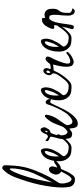

<svg xmlns="http://www.w3.org/2000/svg" viewBox="478 -1147 712 1708"><g transform="rotate(-90 834.0 -293.0)"><path d="M247 -140Q230 -125 218.5 -117.5Q207 -110 185 -106Q176 -83 161.5 -53.5Q147 -24 130.5 -3Q114 18 96 18Q62 18 45.5 3.5Q29 -11 24.5 -37.5Q20 -64 20 -98Q20 -133 26 -184Q32 -235 44.5 -294Q57 -353 76 -413Q94 -470 115 -524Q136 -578 176 -618Q184 -629 195 -629Q205 -629 212 -621.5Q219 -614 218 -604Q218 -604 217.5 -579Q217 -554 214 -518.5Q211 -483 205 -451Q195 -396 171 -336Q147 -276 123 -228Q111 -204 95.5 -179.5Q80 -155 69 -138Q58 -121 58 -118Q57 -113 56.5 -107Q56 -101 56 -95Q56 -67 66.5 -40Q77 -13 94 -13Q105 -13 117.5 -28.5Q130 -44 142 -65.5Q154 -87 162 -105Q135 -119 135 -150Q135 -159 138 -168Q145 -192 157 -203Q169 -214 181 -214Q192 -214 200 -205.5Q208 -197 208 -183Q208 -172 204 -163Q203 -158 202.5 -154.5Q202 -151 197 -140Q214 -145 227 -155.5Q240 -166 245 -167Q248 -168 253 -168Q262 -168 262 -162Q262 -154 247 -140ZM185 -562Q176 -564 155 -517.5Q134 -471 111 -393Q104 -369 95 -332Q86 -295 78 -255.5Q70 -216 65 -184Q97 -249 123.5 -301Q150 -353 164 -398Q175 -434 182.5 -475Q190 -516 190 -540Q190 -560 185 -562Z M492 -122Q479 -100 459 -74.5Q439 -49 417.5 -31Q396 -13 377 -13Q346 -13 328.5 -16.5Q311 -20 300 -27Q281 -40 269 -61Q257 -82 255 -104Q254 -110 254 -116Q254 -122 254 -127Q254 -186 277 -231Q300 -276 342 -285Q355 -287 362 -274.5Q369 -262 369 -241Q369 -209 352 -172Q345 -157 337.5 -143.5Q330 -130 325 -122Q312 -103 305.5 -96.5Q299 -90 299 -84Q299 -68 319 -53Q339 -38 381 -38Q397 -38 414 -52Q431 -66 447.5 -87Q464 -108 477 -129Q483 -139 488 -139Q494 -139 494 -130Q494 -126 492 -122ZM342 -248Q338 -254 325.5 -245.5Q313 -237 303 -207Q296 -185 296 -156Q296 -148 296.5 -140Q297 -132 298 -124Q315 -153 322.5 -167.5Q330 -182 334 -198Q336 -206 340.5 -218Q345 -230 345 -239Q345 -245 342 -248Z M802 -227Q806 -219 806 -207Q806 -200 803.5 -196Q801 -192 793 -198Q788 -203 784 -203Q777 -203 771 -195Q764 -185 751.5 -157.5Q739 -130 722.5 -96Q706 -62 685 -30.5Q664 1 639.5 22Q615 43 587 43Q566 43 557.5 29Q549 15 547.5 -3Q546 -21 544 -32Q526 -18 516 -12.5Q506 -7 497 -7Q493 -7 488 -8.5Q483 -10 476 -11Q461 -15 456 -40.5Q451 -66 451 -88Q451 -107 456.5 -128Q462 -149 467 -168Q472 -187 472 -198Q472 -203 457 -208.5Q442 -214 433 -223Q432 -224 432 -229Q432 -235 434.5 -241.5Q437 -248 440 -244Q449 -234 461 -227.5Q473 -221 474 -222Q492 -227 496.5 -244Q501 -261 514 -276Q525 -288 533 -288Q546 -288 551 -273Q552 -270 554 -266Q556 -262 556 -256Q556 -247 551 -238Q544 -225 537 -215.5Q530 -206 507 -198Q502 -193 493 -166.5Q484 -140 484 -102Q484 -82 491.5 -66Q499 -50 517 -48Q551 -69 562.5 -96Q574 -123 587 -158Q604 -204 647 -247Q653 -250 657 -250Q667 -250 667 -234Q667 -230 666 -225Q665 -220 664 -215Q652 -170 631 -140Q613 -115 599 -95.5Q585 -76 574 -53Q574 -42 581 -23.5Q588 -5 607 -5Q614 -5 621 -8Q639 -16 661 -37.5Q683 -59 708 -105Q718 -123 728.5 -146Q739 -169 747 -189.5Q755 -210 757 -218Q763 -243 779 -243Q790 -243 802 -227ZM525 -238Q525 -244 522 -247H521Q518 -247 515.5 -243.5Q513 -240 512 -236Q509 -231 513 -227Q514 -226 516 -226Q523 -226 525 -238Z M1034 -122Q1021 -100 1001 -74.5Q981 -49 959.5 -31Q938 -13 919 -13Q888 -13 870.5 -16.5Q853 -20 842 -27Q823 -40 811 -61Q799 -82 797 -104Q796 -110 796 -116Q796 -122 796 -127Q796 -186 819 -231Q842 -276 884 -285Q897 -287 904 -274.5Q911 -262 911 -241Q911 -209 894 -172Q887 -157 879.5 -143.5Q872 -130 867 -122Q854 -103 847.5 -96.5Q841 -90 841 -84Q841 -68 861 -53Q881 -38 923 -38Q939 -38 956 -52Q973 -66 989.5 -87Q1006 -108 1019 -129Q1025 -139 1030 -139Q1036 -139 1036 -130Q1036 -126 1034 -122ZM884 -248Q880 -254 867.5 -245.5Q855 -237 845 -207Q838 -185 838 -156Q838 -148 838.5 -140Q839 -132 840 -124Q857 -153 864.5 -167.5Q872 -182 876 -198Q878 -206 882.5 -218Q887 -230 887 -239Q887 -245 884 -248Z M1209 -54Q1213 -58 1220 -58Q1227 -58 1227 -52Q1227 -45 1211 -30Q1195 -15 1176 -6Q1157 3 1140 7Q1132 8 1118.5 1.5Q1105 -5 1102 -12Q1098 -21 1096 -32.5Q1094 -44 1094 -57Q1094 -88 1101 -121Q1108 -154 1114 -178Q1102 -174 1087.5 -174Q1073 -174 1062 -172Q1055 -162 1050 -149.5Q1045 -137 1036 -122Q1020 -96 1000.5 -70.5Q981 -45 961 -29Q941 -13 922 -13Q909 -13 909 -20Q909 -27 926 -33Q950 -42 975 -71Q1000 -100 1020 -131Q1030 -146 1033 -158.5Q1036 -171 1036 -178Q1036 -178 1027.5 -188.5Q1019 -199 1019 -209Q1019 -231 1033.5 -249Q1048 -267 1064 -262Q1075 -259 1078.5 -252Q1082 -245 1082 -237Q1082 -228 1079 -218.5Q1076 -209 1073 -202Q1076 -198 1086 -198Q1101 -198 1119 -204Q1132 -223 1144 -234Q1156 -245 1166 -243Q1173 -242 1179 -238Q1185 -234 1185 -223Q1185 -214 1176 -196Q1161 -169 1148 -137.5Q1135 -106 1128 -80.5Q1121 -55 1122 -45Q1124 -32 1129.5 -28Q1135 -24 1142 -24Q1147 -24 1152.5 -25.5Q1158 -27 1163 -28Q1178 -33 1188 -39Q1198 -45 1209 -54ZM1060 -223Q1060 -232 1054 -236Q1053 -237 1051 -237Q1046 -237 1042 -230.5Q1038 -224 1038 -218Q1038 -213 1039.5 -206.5Q1041 -200 1046 -203Q1051 -206 1055.5 -211Q1060 -216 1060 -223Z M1467 -122Q1454 -100 1434 -74.5Q1414 -49 1392.5 -31Q1371 -13 1352 -13Q1321 -13 1303.5 -16.5Q1286 -20 1275 -27Q1256 -40 1244 -61Q1232 -82 1230 -104Q1229 -110 1229 -116Q1229 -122 1229 -127Q1229 -186 1252 -231Q1275 -276 1317 -285Q1330 -287 1337 -274.5Q1344 -262 1344 -241Q1344 -209 1327 -172Q1320 -157 1312.5 -143.5Q1305 -130 1300 -122Q1287 -103 1280.5 -96.5Q1274 -90 1274 -84Q1274 -68 1294 -53Q1314 -38 1356 -38Q1372 -38 1389 -52Q1406 -66 1422.5 -87Q1439 -108 1452 -129Q1458 -139 1463 -139Q1469 -139 1469 -130Q1469 -126 1467 -122ZM1317 -248Q1313 -254 1300.5 -245.5Q1288 -237 1278 -207Q1271 -185 1271 -156Q1271 -148 1271.5 -140Q1272 -132 1273 -124Q1290 -153 1297.5 -167.5Q1305 -182 1309 -198Q1311 -206 1315.5 -218Q1320 -230 1320 -239Q1320 -245 1317 -248Z M1610 -182Q1610 -159 1606.5 -148Q1603 -137 1597.5 -130Q1592 -123 1586 -114Q1580 -105 1576.5 -87.5Q1573 -70 1573 -37Q1573 -24 1583 -16Q1593 -8 1606 -8Q1612 -8 1612 -4Q1612 1 1604.5 8.5Q1597 16 1591 16Q1569 16 1559 -1.5Q1549 -19 1549 -39Q1549 -72 1551 -91.5Q1553 -111 1555 -128.5Q1557 -146 1556 -172Q1555 -190 1551 -200.5Q1547 -211 1530 -211Q1521 -211 1517.5 -208Q1514 -205 1509 -198Q1498 -182 1490.5 -153.5Q1483 -125 1478.5 -93.5Q1474 -62 1470.5 -37.5Q1467 -13 1464 -5Q1461 2 1456.5 5Q1452 8 1447 8Q1443 8 1439.5 6.5Q1436 5 1434 4Q1429 1 1429 -6Q1429 -13 1432.5 -22.5Q1436 -32 1438 -40Q1440 -48 1444.5 -68.5Q1449 -89 1454 -111.5Q1459 -134 1462.5 -150.5Q1466 -167 1466 -167Q1461 -167 1456 -166.5Q1451 -166 1446 -166Q1431 -166 1431 -178Q1431 -186 1437 -202Q1443 -218 1459 -244Q1464 -252 1479 -264Q1494 -276 1504 -274Q1508 -276 1511 -276Q1514 -276 1516 -276Q1527 -276 1528.5 -268.5Q1530 -261 1529 -253.5Q1528 -246 1530 -247Q1544 -253 1558 -253Q1579 -253 1594.5 -236.5Q1610 -220 1610 -182Z"/></g></svg>

Font: Ingrid Darling
Style: Regular
Weight: 400
Designer: Robert E. Leuschke
Foundry: Robert E. Leuschke
Version: Version 1.010; ttfautohint (v1.8.3)